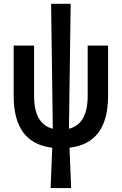

<svg xmlns="http://www.w3.org/2000/svg" viewBox="-20 -752 626 987"><path d="M240.2 214.8 248.5 7.3Q50.3 -15.6 50.3 -258.8V-517.6H155.3V-258.8Q155.3 -113.8 251.5 -90.3L242.7 -732.4H343.3L334.5 -90.3Q430.7 -113.8 430.7 -258.8V-517.6H535.6V-258.8Q535.6 -15.6 337.4 7.3L345.7 214.8Z"/></svg>

Font: Caskaydia Cove Medium
Style: Regular
Weight: 500
Monospace: yes
Designer: Aaron Bell
Foundry: Saja Typeworks
Version: Version 4.300; ttfautohint (v1.8.3)